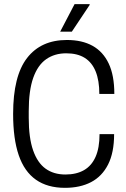

<svg xmlns="http://www.w3.org/2000/svg" viewBox="-20 -890 607 922"><path d="M292 12Q208 12 152.5 -27Q97 -66 70 -144.5Q43 -223 43 -343Q43 -525 110 -611.5Q177 -698 301 -698Q374 -698 424.5 -670Q475 -642 502 -585Q529 -528 529 -439H457Q457 -503 439.5 -546.5Q422 -590 387 -612Q352 -634 298 -634Q242 -634 201.5 -605.5Q161 -577 139.5 -516Q118 -455 118 -356V-324Q118 -228 139 -168Q160 -108 199 -80Q238 -52 294 -52Q347 -52 383.5 -73Q420 -94 439 -137Q458 -180 458 -246H528Q528 -157 499 -100Q470 -43 417.5 -15.5Q365 12 292 12ZM269 -738 338 -870H410L411 -867L325 -738Z"/></svg>

Font: Archivo Condensed Light
Style: Regular
Weight: 300
Width: 3
Designer: Hector Gatti
Foundry: Omnibus-Type
Version: Version 2.001